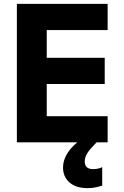

<svg xmlns="http://www.w3.org/2000/svg" viewBox="-20 -734 640 990"><path d="M67 0V-714H535V-579H221V-436H520V-301H221V-135H535V0ZM431 236Q372 236 338.5 207Q305 178 305 129Q305 92 328.5 54.5Q352 17 405 -20L478 0Q445 33 431 54.5Q417 76 417 99Q417 138 460 138Q486 138 507 128V223Q492 228 473.5 232Q455 236 431 236Z"/></svg>

Font: Noto Sans Mono ExtraBold
Style: Regular
Weight: 800
Designer: Monotype Design Team
Foundry: Monotype Imaging Inc.
Version: Version 2.014